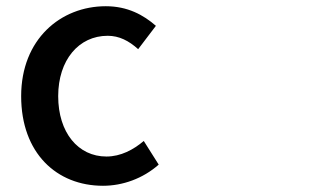

<svg xmlns="http://www.w3.org/2000/svg" viewBox="-20 -562 1040 617"><path d="M311 35C374 35 439 12 490 -33L442 -109C409 -81 368 -59 322 -59C231 -59 167 -136 167 -253C167 -369 233 -447 326 -447C363 -447 394 -431 424 -404L481 -479C441 -514 390 -542 320 -542C175 -542 48 -436 48 -253C48 -70 162 35 311 35Z"/></svg>

Font: コーポレート・ロゴ ver3 Medium
Style: Regular
Weight: 500
Designer: [KANA_main] LOGOTYPE.JP [Source Han Sans] Ryoko NISHIZUKA 西塚涼子 (kana, bopomofo & ideographs); Paul D. Hunt (Latin, Greek
Version: Version 12.001;FEAKit 1.0